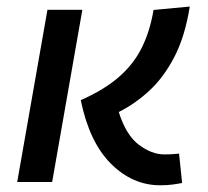

<svg xmlns="http://www.w3.org/2000/svg" viewBox="-20 -547 626 577"><path d="M461.4 9.8Q378.4 9.8 313.5 -54.9Q248.5 -119.6 222.7 -246.1Q293.5 -277.3 337.6 -315.9Q381.8 -354.5 406.2 -403.8Q430.7 -453.1 441.4 -517.1L550.3 -527.3Q536.1 -438 504.2 -376.2Q472.2 -314.5 428.7 -274.4Q385.3 -234.4 336.9 -210.4Q358.9 -140.6 397.5 -111.8Q436 -83 473.1 -83Q489.3 -83 498.3 -83.7Q507.3 -84.5 518.1 -85.4L527.3 2.9Q512.2 5.9 496.8 7.8Q481.4 9.8 461.4 9.8ZM31.7 0 122.6 -517.6H227.5L136.7 0Z"/></svg>

Font: Cascadia Mono PL
Style: Italic
Weight: 400
Italic angle: -10°
Monospace: yes
Designer: Aaron Bell
Foundry: Saja Typeworks
Version: Version 2404.023; ttfautohint (v1.8.4)